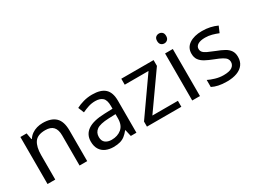

<svg xmlns="http://www.w3.org/2000/svg" viewBox="-54 -1311 2494 1895"><g transform="rotate(-30 1193.0 -363.5)"><path d="M343 -546Q439 -546 488 -499.5Q537 -453 537 -349V0H450V-343Q450 -408 421 -440Q392 -472 330 -472Q241 -472 207 -422Q173 -372 173 -278V0H85V-536H156L169 -463H174Q192 -491 218.5 -509.5Q245 -528 277 -537Q309 -546 343 -546Z M906 -545Q1004 -545 1051 -502Q1098 -459 1098 -365V0H1034L1017 -76H1013Q990 -47 965.5 -27.5Q941 -8 909.5 1Q878 10 833 10Q785 10 746.5 -7Q708 -24 686 -59.5Q664 -95 664 -149Q664 -229 727 -272.5Q790 -316 921 -320L1012 -323V-355Q1012 -422 983 -448Q954 -474 901 -474Q859 -474 821 -461.5Q783 -449 750 -433L723 -499Q758 -518 806 -531.5Q854 -545 906 -545ZM932 -259Q832 -255 793.5 -227Q755 -199 755 -148Q755 -103 782.5 -82Q810 -61 853 -61Q921 -61 966 -98.5Q1011 -136 1011 -214V-262Z M1610 0H1218V-58L1506 -468H1235V-536H1603V-470L1319 -68H1610Z M1822 -536V0H1734V-536ZM1779 -737Q1799 -737 1814.5 -723.5Q1830 -710 1830 -681Q1830 -653 1814.5 -639Q1799 -625 1779 -625Q1757 -625 1742 -639Q1727 -653 1727 -681Q1727 -710 1742 -723.5Q1757 -737 1779 -737Z M2341 -148Q2341 -96 2315 -61Q2289 -26 2241 -8Q2193 10 2127 10Q2071 10 2030.5 1Q1990 -8 1959 -24V-104Q1991 -88 2036.5 -74.5Q2082 -61 2129 -61Q2196 -61 2226 -82.5Q2256 -104 2256 -140Q2256 -160 2245 -176Q2234 -192 2205.5 -208Q2177 -224 2124 -244Q2072 -264 2035 -284Q1998 -304 1978 -332Q1958 -360 1958 -404Q1958 -472 2013.5 -509Q2069 -546 2159 -546Q2208 -546 2250.5 -536.5Q2293 -527 2330 -510L2300 -440Q2266 -454 2229 -464Q2192 -474 2153 -474Q2099 -474 2070.5 -456.5Q2042 -439 2042 -409Q2042 -387 2055 -371.5Q2068 -356 2098.5 -341.5Q2129 -327 2180 -307Q2231 -288 2267 -268Q2303 -248 2322 -219.5Q2341 -191 2341 -148Z"/></g></svg>

Font: binaryh115
Style: Book
Weight: 400
Designer: Jelle Bosma - Monotype Design Team
Foundry: Monotype Imaging Inc.
Version: Version 2.003